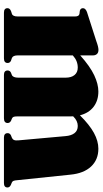

<svg xmlns="http://www.w3.org/2000/svg" viewBox="207 -727 520 974"><g transform="rotate(90 467.0 -240.0)"><path d="M261 -452V-387Q317 -437 361.8 -458Q406.5 -479 444 -479Q490 -479 521.8 -454.8Q553.5 -430.5 565 -385.5Q613 -434 654.2 -456.5Q695.5 -479 734.5 -479Q790 -479 824.8 -442Q859.5 -405 866 -337.5L894 -68.5Q895 -54.5 897.5 -48.5Q900 -42.5 906 -40L917 -35.5Q931 -29.5 931 -18Q931 0 908.5 0H678Q655.5 0 655.5 -19Q655.5 -30 666.5 -35.5L678 -40Q686 -43 689.8 -50.5Q693.5 -58 692 -73.5L670.5 -312.5Q668 -342 655.2 -358.2Q642.5 -374.5 619 -374.5Q593 -374.5 571 -352L570 -350.5Q570.5 -344.5 570.5 -338V-67.5Q570.5 -54 573 -48.5Q575.5 -43 581.5 -40.5L592.5 -36Q604 -30 604 -19Q604 0 580 0H360Q337.5 0 337.5 -19Q337.5 -30 348.5 -35.5L360 -40Q374 -45.5 374 -73V-312.5Q374 -342 360.5 -358.2Q347 -374.5 323 -374.5Q289 -374.5 262.5 -350.5L261 -349V-70.5Q261 -46 274 -40.5L288.5 -35.5Q299.5 -30 299.5 -19Q299.5 0 276 0H44.5Q21.5 0 21.5 -18Q21.5 -30 36.5 -36L50.5 -40.5Q63.5 -45 63.5 -69.5V-361.5Q63.5 -380.5 50.5 -383L34.5 -385Q21.5 -388.5 21.5 -401Q21.5 -413.5 40.5 -421L188.5 -468.5Q218 -479.5 233 -479.5Q247 -479.5 254 -471.8Q261 -464 261 -452Z"/></g></svg>

Font: Fraunces 72pt Black
Style: Regular
Weight: 900
Version: Version 1.000;[0bf87f6ff]